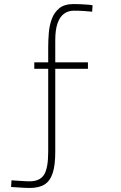

<svg xmlns="http://www.w3.org/2000/svg" viewBox="-20 -693 600 952"><path d="M127 239Q114 239 97.5 238Q81 237 64.5 236Q48 235 35 234L37 201Q46 202 58 202.5Q70 203 82.5 204Q95 205 106.5 205.5Q118 206 127 206Q177 206 198 174Q219 142 219 60V-352H150V-384H219V-458Q219 -492 222 -529.5Q225 -567 237 -599.5Q249 -632 274.5 -652.5Q300 -673 346 -673Q363 -673 380.5 -672Q398 -671 413.5 -670Q429 -669 439 -667L437 -635Q422 -637 396.5 -638.5Q371 -640 346 -640Q318 -640 297 -624.5Q276 -609 265 -576.5Q254 -544 254 -494V-384H416V-352H254V60Q254 127 241 166Q228 205 200.5 222Q173 239 127 239Z"/></svg>

Font: TitilliumWeb ExtraLight
Style: Regular
Weight: 400
Designer: Mohamed Gaber, Accademia di Belle Arti di Urbino and others
Foundry: Kief Type Foundry, Accademia di Belle Arti di Urbino and others
Version: Version 3.000; ttfautohint (v1.8.2)